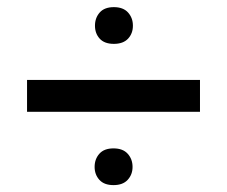

<svg xmlns="http://www.w3.org/2000/svg" viewBox="-20 -608 640 541"><path d="M543.5 -293H56.2V-382.8H543.5ZM247.6 -535.6Q247.6 -557.6 261 -572.8Q274.4 -587.9 300.8 -587.9Q327.1 -587.9 340.8 -572.8Q354.5 -557.6 354.5 -535.6Q354.5 -513.7 340.8 -499Q327.1 -484.4 300.8 -484.4Q274.4 -484.4 261 -499Q247.6 -513.7 247.6 -535.6ZM246.6 -137.7Q246.6 -159.7 260 -174.8Q273.4 -189.9 299.8 -189.9Q326.2 -189.9 339.8 -174.8Q353.5 -159.7 353.5 -137.7Q353.5 -116.2 339.8 -101.3Q326.2 -86.4 299.8 -86.4Q273.4 -86.4 260 -101.3Q246.6 -116.2 246.6 -137.7Z"/></svg>

Font: Roboto Mono
Style: Regular
Weight: 400
Designer: Google
Version: Version 2.000985; 2015; ttfautohint (v1.3)